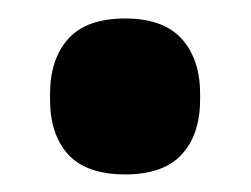

<svg xmlns="http://www.w3.org/2000/svg" viewBox="-20 -180 278 213"><path d="M119 13.5Q76 13.5 55.8 -8.5Q35.5 -30.5 35.5 -70V-75.5Q35.5 -114.5 55.8 -137Q76 -159.5 119 -159.5Q161 -159.5 181.5 -137Q202 -114.5 202 -75.5V-70Q202 -30.5 181.5 -8.5Q161 13.5 119 13.5Z"/></svg>

Font: Anek Devanagari
Style: Bold
Weight: 700
Designer: Kailash Malviya (Devanagari) & Yesha Goshar (Latin)
Foundry: Ek Type
Version: Version 1.003